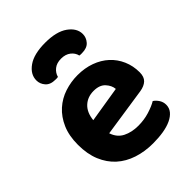

<svg xmlns="http://www.w3.org/2000/svg" viewBox="-211 -838 964 964"><g transform="rotate(-45 271.5 -355.5)"><path d="M186 -177Q200 -135 235 -117.5Q270 -100 316 -100Q358 -100 395 -111.5Q432 -123 455 -137Q470 -127 480 -111Q490 -95 490 -76Q490 -53 476 -36Q462 -19 437.5 -7.5Q413 4 379.5 9.5Q346 15 306 15Q247 15 197 -1.5Q147 -18 111 -50.5Q75 -83 54.5 -132Q34 -181 34 -247Q34 -311 54.5 -358Q75 -405 109.5 -436Q144 -467 188.5 -481.5Q233 -496 280 -496Q331 -496 373.5 -480.5Q416 -465 446.5 -437Q477 -409 494 -370Q511 -331 511 -285Q511 -253 494 -237Q477 -221 446 -216ZM281 -383Q238 -383 209.5 -356.5Q181 -330 176 -280L367 -311Q365 -337 344 -360Q323 -383 281 -383ZM280 -613Q249 -613 229.5 -597.5Q210 -582 204 -559Q199 -558 195 -558Q191 -558 186 -558Q150 -558 132.5 -578Q115 -598 115 -623Q115 -666 157.5 -696Q200 -726 280 -726Q360 -726 402.5 -695.5Q445 -665 445 -623Q445 -598 427.5 -578Q410 -558 374 -558Q369 -558 365 -558Q361 -558 356 -559Q351 -582 331 -597.5Q311 -613 280 -613Z"/></g></svg>

Font: Baloo Paaji 2
Style: Bold
Weight: 700
Designer: Shuchita Grover, Noopur Datye and Ek Type
Foundry: Ek Type
Version: Version 1.640;hotconv 1.0.111;makeotfexe 2.5.65597; ttfautoh